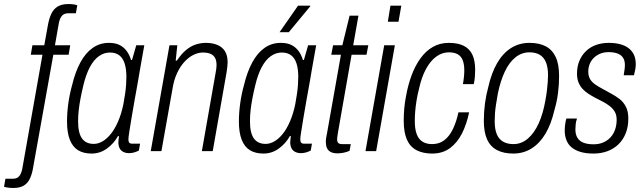

<svg xmlns="http://www.w3.org/2000/svg" viewBox="-92 -751 3193 954"><path d="M-26 183Q-33 183 -41.5 182.5Q-50 182 -58 180.5Q-66 179 -72 177L-65 137H-27Q-6 137 4.5 123Q15 109 19 86L119 -479H61L69 -526H128L146 -626Q152 -659 163 -682.5Q174 -706 194.5 -718.5Q215 -731 249 -731Q255 -731 263 -730.5Q271 -730 278.5 -728.5Q286 -727 292 -725L285 -685H247Q225 -685 214.5 -671Q204 -657 200 -634L181 -526H257L249 -479H173L73 79Q68 112 57 135.5Q46 159 26.5 171Q7 183 -26 183Z M363 12Q323 12 296 -4.5Q269 -21 255 -56.5Q241 -92 241 -147Q241 -191 247.5 -237.5Q254 -284 266 -327Q282 -394 307.5 -441Q333 -488 368.5 -513Q404 -538 449 -538Q481 -538 502 -527.5Q523 -517 537.5 -497.5Q552 -478 559 -453H564L585 -526H625L604 -408Q600 -381 592.5 -340.5Q585 -300 577 -254.5Q569 -209 562 -167.5Q555 -126 550.5 -96.5Q546 -67 546 -59Q546 -48 550 -42.5Q554 -37 567 -37H604L598 -3Q589 2 576 6Q563 10 549 10Q527 10 512.5 -1.5Q498 -13 496 -40Q496 -47 497 -56Q498 -65 499 -74L495 -76Q474 -38 439.5 -13Q405 12 363 12ZM374 -36Q396 -36 418 -49Q440 -62 459.5 -86.5Q479 -111 495 -148Q511 -185 521 -233Q526 -260 529.5 -284Q533 -308 534.5 -329Q536 -350 536 -369Q536 -408 527.5 -435Q519 -462 501 -476Q483 -490 454 -490Q425 -490 399.5 -472Q374 -454 354.5 -417.5Q335 -381 322 -326Q314 -293 308 -261.5Q302 -230 299 -202Q296 -174 296 -149Q296 -90 315.5 -63Q335 -36 374 -36Z M657 0 750 -526H789L781 -450H787Q809 -483 832.5 -502.5Q856 -522 881 -530Q906 -538 931 -538Q963 -538 987.5 -528Q1012 -518 1025.5 -497Q1039 -476 1039 -441Q1039 -431 1037.5 -419Q1036 -407 1034 -393L965 0H911L979 -387Q981 -398 982.5 -408Q984 -418 984 -427Q984 -450 976.5 -463.5Q969 -477 954 -483.5Q939 -490 916 -490Q893 -490 869.5 -478.5Q846 -467 825 -444.5Q804 -422 788 -388Q772 -354 765 -309L710 0Z M1217 12Q1177 12 1150 -4.5Q1123 -21 1109 -56.5Q1095 -92 1095 -147Q1095 -191 1101.5 -237.5Q1108 -284 1120 -327Q1136 -394 1161.5 -441Q1187 -488 1222.5 -513Q1258 -538 1303 -538Q1335 -538 1356 -527.5Q1377 -517 1391.5 -497.5Q1406 -478 1413 -453H1418L1439 -526H1479L1458 -408Q1454 -381 1446.5 -340.5Q1439 -300 1431 -254.5Q1423 -209 1416 -167.5Q1409 -126 1404.5 -96.5Q1400 -67 1400 -59Q1400 -48 1404 -42.5Q1408 -37 1421 -37H1458L1452 -3Q1443 2 1430 6Q1417 10 1403 10Q1381 10 1366.5 -1.5Q1352 -13 1350 -40Q1350 -47 1351 -56Q1352 -65 1353 -74L1349 -76Q1328 -38 1293.5 -13Q1259 12 1217 12ZM1228 -36Q1250 -36 1272 -49Q1294 -62 1313.5 -86.5Q1333 -111 1349 -148Q1365 -185 1375 -233Q1380 -260 1383.5 -284Q1387 -308 1388.5 -329Q1390 -350 1390 -369Q1390 -408 1381.5 -435Q1373 -462 1355 -476Q1337 -490 1308 -490Q1279 -490 1253.5 -472Q1228 -454 1208.5 -417.5Q1189 -381 1176 -326Q1168 -293 1162 -261.5Q1156 -230 1153 -202Q1150 -174 1150 -149Q1150 -90 1169.5 -63Q1189 -36 1228 -36ZM1297 -591 1389 -723H1450L1449 -719L1343 -591Z M1586 11Q1564 11 1551 4Q1538 -3 1532.5 -15.5Q1527 -28 1527 -46Q1527 -56 1529 -68.5Q1531 -81 1534 -95L1602 -479H1554L1563 -526H1609L1645 -673H1689L1663 -526H1738L1729 -479H1655L1587 -91Q1586 -84 1584.5 -74Q1583 -64 1583 -59Q1583 -47 1588.5 -41Q1594 -35 1607 -35H1651L1645 -2Q1637 2 1626.5 5Q1616 8 1605 9.5Q1594 11 1586 11Z M1835 -643 1848 -723H1902L1888 -643ZM1724 0 1817 -526H1870L1777 0Z M2055 12Q2010 12 1978 -4.5Q1946 -21 1930 -57Q1914 -93 1914 -151Q1914 -180 1916.5 -210.5Q1919 -241 1925 -271Q1935 -328 1953 -376.5Q1971 -425 1997.5 -461.5Q2024 -498 2059 -518Q2094 -538 2138 -538Q2184 -538 2213 -523Q2242 -508 2255.5 -478.5Q2269 -449 2269 -403Q2269 -389 2267.5 -369.5Q2266 -350 2262 -333H2208Q2211 -348 2213 -367Q2215 -386 2215 -400Q2215 -432 2207 -452Q2199 -472 2182 -481.5Q2165 -491 2138 -491Q2105 -491 2076 -470Q2047 -449 2025 -409Q2003 -369 1990 -310Q1982 -279 1977.5 -250.5Q1973 -222 1971 -197Q1969 -172 1969 -149Q1969 -110 1978.5 -84.5Q1988 -59 2007.5 -47Q2027 -35 2055 -35Q2091 -35 2116.5 -55Q2142 -75 2159 -111Q2176 -147 2186 -193H2239Q2227 -135 2204 -89Q2181 -43 2144.5 -15.5Q2108 12 2055 12Z M2458 12Q2411 12 2378 -5Q2345 -22 2328.5 -58Q2312 -94 2312 -151Q2312 -193 2317.5 -235.5Q2323 -278 2334 -318Q2350 -389 2378.5 -438Q2407 -487 2447.5 -512.5Q2488 -538 2539 -538Q2587 -538 2619.5 -521Q2652 -504 2669 -468Q2686 -432 2686 -373Q2686 -331 2680.5 -288Q2675 -245 2663 -205Q2647 -135 2618.5 -87Q2590 -39 2549.5 -13.5Q2509 12 2458 12ZM2459 -35Q2499 -35 2531 -62.5Q2563 -90 2585 -139Q2607 -188 2618 -253Q2623 -279 2625.5 -301Q2628 -323 2629.5 -341.5Q2631 -360 2631 -377Q2631 -417 2620.5 -442Q2610 -467 2589.5 -479Q2569 -491 2539 -491Q2500 -491 2469 -466Q2438 -441 2416.5 -395.5Q2395 -350 2382 -288Q2377 -259 2373 -234.5Q2369 -210 2367.5 -189Q2366 -168 2366 -149Q2366 -109 2376.5 -84Q2387 -59 2408 -47Q2429 -35 2459 -35Z M2857 12Q2820 12 2793 4Q2766 -4 2748.5 -18.5Q2731 -33 2722.5 -54.5Q2714 -76 2714 -102Q2714 -116 2716 -132Q2718 -148 2722 -162H2775Q2770 -149 2768.5 -134Q2767 -119 2767 -108Q2767 -83 2777 -66.5Q2787 -50 2807 -42Q2827 -34 2857 -34Q2884 -34 2905 -43Q2926 -52 2941 -68Q2956 -84 2964 -106.5Q2972 -129 2972 -156Q2972 -180 2962.5 -196Q2953 -212 2937.5 -224Q2922 -236 2903 -246Q2884 -256 2864 -266Q2847 -275 2831 -285.5Q2815 -296 2802.5 -309.5Q2790 -323 2782.5 -341.5Q2775 -360 2775 -385Q2775 -420 2786.5 -448Q2798 -476 2819 -496.5Q2840 -517 2869 -527.5Q2898 -538 2933 -538Q2964 -538 2989 -531.5Q3014 -525 3031.5 -511.5Q3049 -498 3058 -478.5Q3067 -459 3067 -432Q3067 -420 3064.5 -406Q3062 -392 3058 -377H3007Q3011 -401 3012 -411Q3013 -421 3013 -427Q3013 -452 3002.5 -466Q2992 -480 2974 -486Q2956 -492 2933 -492Q2908 -492 2889.5 -484Q2871 -476 2857.5 -462.5Q2844 -449 2837.5 -431.5Q2831 -414 2831 -396Q2831 -372 2840.5 -357Q2850 -342 2866 -331Q2882 -320 2901 -310Q2922 -298 2944.5 -286Q2967 -274 2986.5 -259Q3006 -244 3018 -220.5Q3030 -197 3030 -162Q3030 -121 3017 -88.5Q3004 -56 2980.5 -33.5Q2957 -11 2925.5 0.5Q2894 12 2857 12Z"/></svg>

Font: Archivo Condensed ExtraLight
Style: Italic
Weight: 250
Width: 3
Italic angle: -10°
Designer: Hector Gatti
Foundry: Omnibus-Type
Version: Version 2.001